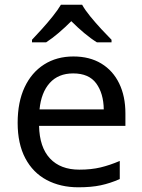

<svg xmlns="http://www.w3.org/2000/svg" viewBox="-20 -786 604 816"><path d="M292 -546Q361 -546 410.5 -516Q460 -486 486.5 -431.5Q513 -377 513 -304V-251H146Q148 -160 192.5 -112.5Q237 -65 317 -65Q368 -65 407.5 -74.5Q447 -84 489 -102V-25Q448 -7 408 1.5Q368 10 313 10Q237 10 178.5 -21Q120 -52 87.5 -113.5Q55 -175 55 -264Q55 -352 84.5 -415Q114 -478 167.5 -512Q221 -546 292 -546ZM291 -474Q228 -474 191.5 -433.5Q155 -393 148 -321H421Q420 -389 389 -431.5Q358 -474 291 -474ZM329 -766Q341 -744 363.5 -716.5Q386 -689 410.5 -662.5Q435 -636 454 -617V-606H392Q366 -622 338 -645.5Q310 -669 283 -696Q256 -669 229 -646Q202 -623 176 -606H116V-617Q135 -637 158.5 -663Q182 -689 204 -716.5Q226 -744 239 -766Z"/></svg>

Font: Noto Sans Thai Looped
Style: Regular
Weight: 400
Designer: Sasikarn Vongin, Ben Mitchell
Foundry: The Fontpad Ltd
Version: Version 1.001; ttfautohint (v1.8.4.7-5d5b)